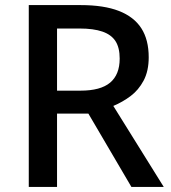

<svg xmlns="http://www.w3.org/2000/svg" viewBox="-20 -734 673 754"><path d="M297 -714Q388 -714 447 -691Q506 -668 535 -623Q564 -578 564 -509Q564 -455 544 -417.5Q524 -380 492.5 -356.5Q461 -333 425 -318L623 0H496L327 -288H204V0H93V-714ZM293 -622H204V-378H296Q375 -378 412.5 -409.5Q450 -441 450 -504Q450 -547 433.5 -572.5Q417 -598 382 -610Q347 -622 293 -622Z"/></svg>

Font: Noto Sans Syriac Eastern Medium
Style: Regular
Weight: 500
Designer: Patrick Giasson and the Monotype Design Team
Foundry: Monotype Imaging Inc.
Version: Version 3.001